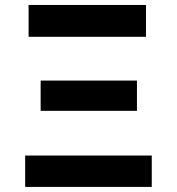

<svg xmlns="http://www.w3.org/2000/svg" viewBox="-20 -734 695 754"><path d="M78.8 -123.2H576V0H78.8ZM92.3 -714.5H553.3V-589.5H92.3ZM139.6 -417.6H517.8V-298.7H139.6Z"/></svg>

Font: Cannonade
Style: Bold
Weight: 700
Designer: Rasmus Andersson
Foundry: rsms
Version: Version 3.012;git-f93a4a705